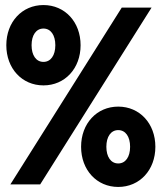

<svg xmlns="http://www.w3.org/2000/svg" viewBox="-20 -730 640 760"><path d="M21 0H139L580 -700H462ZM152 -392C237 -392 299 -459 299 -551C299 -643 237 -710 152 -710C67 -710 5 -643 5 -551C5 -459 67 -392 152 -392ZM152 -485C123 -485 105 -511 105 -551C105 -591 123 -617 152 -617C181 -617 199 -591 199 -551C199 -511 181 -485 152 -485ZM448 10C533 10 595 -57 595 -149C595 -241 533 -308 448 -308C363 -308 301 -241 301 -149C301 -57 363 10 448 10ZM448 -83C419 -83 401 -109 401 -149C401 -189 419 -215 448 -215C477 -215 495 -189 495 -149C495 -109 477 -83 448 -83Z"/></svg>

Font: CommitMono
Style: Bold
Weight: 700
Monospace: yes
Designer: Eigil Nikolajsen
Foundry: Eigil Nikolajsen
Version: Version 1.143